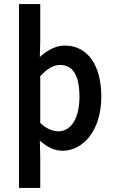

<svg xmlns="http://www.w3.org/2000/svg" viewBox="-20 -726 579 940"><path d="M177 40 175 -38C210 -6 245 12 287 12C385 12 476 -85 476 -253C476 -405 410 -503 297 -503C252 -503 210 -479 175 -447L177 -524V-706H73V194H177ZM177 -124V-353C211 -390 242 -408 274 -408C341 -408 369 -350 369 -252C369 -141 324 -83 266 -83C240 -83 209 -94 177 -124Z"/></svg>

Font: Falling Sky
Style: Condensed
Weight: 400
Designer: Paul D. Hunt
Foundry: Adobe Systems Incorporated
Version: Version 1.02